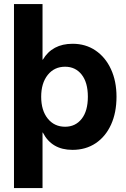

<svg xmlns="http://www.w3.org/2000/svg" viewBox="-20 -748 638 972"><path d="M346.7 10.7Q241.7 10.7 196.8 -77.1H195.3V204.1H50.8V-727.5H195.3V-445.8H196.8Q244.6 -526.4 347.7 -526.4Q413.6 -526.4 463.6 -492.4Q513.7 -458.5 541.7 -397.9Q569.8 -337.4 569.8 -258.3Q569.8 -177.7 542.2 -117.2Q514.6 -56.6 464.4 -22.9Q414.1 10.7 346.7 10.7ZM309.6 -106.4Q361.8 -106.4 393.3 -146.2Q424.8 -186 424.8 -258.3Q424.8 -330.6 393.3 -370.4Q361.8 -410.2 309.6 -410.2Q254.9 -410.2 221.7 -368.7Q188.5 -327.1 188.5 -258.3Q188.5 -189 221.7 -147.7Q254.9 -106.4 309.6 -106.4Z"/></svg>

Font: Inter Display
Style: Bold
Weight: 700
Designer: Rasmus Andersson
Foundry: rsms
Version: Version 4.001;git-9221beed3